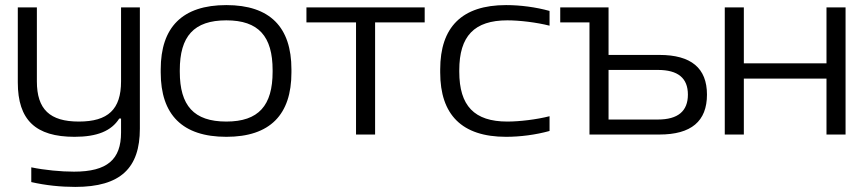

<svg xmlns="http://www.w3.org/2000/svg" viewBox="-20 -529 3390 755"><path d="M530 -23V-500H456V-209C456 -99 405 -51 290 -51C176 -51 125 -99 125 -209V-500H50V-205C50 -57 120 9 273 9C362 9 418 -14 449 -63H456V-8C456 98 402 146 271 146C220 146 156 140 103 129V187C160 200 219 206 276 206C455 206 530 131 530 -23Z M612 -256V-244C612 -78 697 9 870 9C1042 9 1126 -78 1126 -244V-256C1126 -422 1042 -509 870 -509C697 -509 612 -422 612 -256ZM687 -247V-253C687 -386 742 -449 870 -449C997 -449 1052 -386 1052 -253V-247C1052 -114 997 -51 870 -51C742 -51 687 -114 687 -247Z M1380 0H1455V-441H1650V-500H1185V-441H1380Z M1711 -256V-244C1711 -78 1796 9 1970 9C2026 9 2087 1 2141 -14V-72C2090 -59 2023 -51 1975 -51C1845 -51 1786 -113 1786 -247V-253C1786 -387 1845 -449 1975 -449C2023 -449 2090 -441 2141 -428V-486C2087 -501 2026 -509 1970 -509C1796 -509 1711 -422 1711 -256Z M2298 0H2573C2698 0 2760 -52 2760 -157C2760 -261 2698 -313 2573 -313H2373V-500H2183V-441H2298ZM2373 -59V-254H2567C2646 -254 2685 -222 2685 -157C2685 -92 2646 -59 2567 -59Z M2830 0H2905V-220H3230V0H3305V-500H3230V-280H2905V-500H2830Z"/></svg>

Font: LT Wave Light
Style: Regular
Weight: 300
Designer: Daniel Lyons
Version: Version 2.5 (Glyphs App)